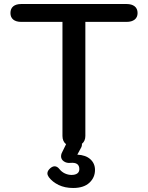

<svg xmlns="http://www.w3.org/2000/svg" viewBox="-20 -720 736 956"><path d="M665 -655Q665 -634 650.5 -622.5Q636 -611 610 -611H405V-43Q405 -18 388 -4V0Q388 7 385 13L365 50Q407 52 430 73Q453 94 453 126Q453 164 425 190Q397 216 344 216Q303 216 272 201Q241 186 223 162Q216 152 216 143Q216 130 231 117Q242 108 252 108Q265 108 276 122Q287 136 303 143.5Q319 151 336 151Q355 151 365 143.5Q375 136 375 122Q375 87 331 91Q312 93 298 83.5Q284 74 284 58Q284 51 287 43L309 -2Q291 -16 291 -43V-611H86Q60 -611 46 -622.5Q32 -634 32 -655Q32 -677 46 -688.5Q60 -700 86 -700H610Q636 -700 650.5 -688.5Q665 -677 665 -655Z"/></svg>

Font: Kodchasan SemiBold
Style: Regular
Weight: 600
Version: Version 1.000; ttfautohint (v1.6)